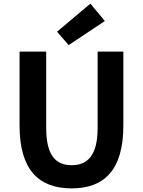

<svg xmlns="http://www.w3.org/2000/svg" viewBox="-20 -1026 788 1060"><path d="M376 14C556 14 661 -88 661 -333V-741H519V-320C519 -166 462 -114 376 -114C289 -114 235 -166 235 -320V-741H88V-333C88 -88 194 14 376 14ZM359 -777 559 -910 479 -1006 295 -851Z"/></svg>

Font: Noto Sans Mono CJK SC
Style: Bold
Weight: 700
Designer: Ryoko NISHIZUKA 西塚涼子 (kana, bopomofo & ideographs); Paul D. Hunt (Latin, Greek & Cyrillic); Sandoll Communications 산돌커뮤니
Foundry: Adobe
Version: Version 2.004;hotconv 1.0.118;makeotfexe 2.5.65603